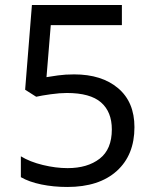

<svg xmlns="http://www.w3.org/2000/svg" viewBox="-20 -734 612 764"><path d="M275 -438Q385 -438 450 -383Q515 -328 515 -228Q515 -117 444.5 -53.5Q374 10 248 10Q193 10 144.5 0Q96 -10 63 -29V-112Q99 -90 150.5 -77.5Q202 -65 249 -65Q328 -65 376.5 -102.5Q425 -140 425 -219Q425 -289 382 -326.5Q339 -364 246 -364Q218 -364 182 -359Q146 -354 124 -349L80 -377L107 -714H465V-634H182L165 -427Q182 -430 211 -434Q240 -438 275 -438Z"/></svg>

Font: Noto IKEA Arabic
Style: Regular
Weight: 400
Designer: Monotype Design Team
Foundry: Monotype Imaging Inc.
Version: Version 1.200